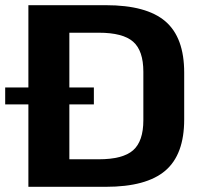

<svg xmlns="http://www.w3.org/2000/svg" viewBox="-39 -720 787 740"><path d="M70.4 -700H369Q525.7 -700 598.3 -637.8Q670.9 -575.6 670.9 -440.2V-259.3Q670.9 -124.4 598.1 -62.2Q525.2 0 369 0H70.4ZM194.7 -106.1H341.8Q434.6 -106.1 474.1 -140.9Q513.5 -175.7 513.5 -256.7V-443.3Q513.5 -524.8 474.1 -559.3Q434.6 -593.9 341.8 -593.9H194.7L228.3 -673.6V-24.9ZM322.8 -382.8V-317.7H-19V-382.8Z"/></svg>

Font: Pathway Extreme 8pt Thin
Style: Regular
Weight: 100
Version: Version 1.001;gftools[0.9.26]